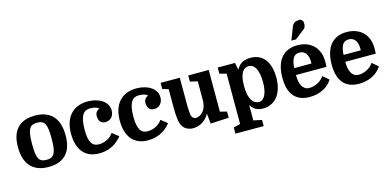

<svg xmlns="http://www.w3.org/2000/svg" viewBox="-84 -1321 4118 2020"><g transform="rotate(-15 1974.5 -311.0)"><path d="M546 -266Q546 -331 531 -383.5Q516 -436 484 -473Q452 -510 403 -530Q354 -550 287 -550Q220 -550 171 -531Q122 -512 90.5 -476.5Q59 -441 44 -390.5Q29 -340 29 -276Q29 -210 44 -157.5Q59 -105 91 -67.5Q123 -30 172 -10Q221 10 289 10Q356 10 404.5 -9Q453 -28 484.5 -63.5Q516 -99 531 -150Q546 -201 546 -266ZM181 -267Q181 -327 186.5 -366.5Q192 -406 204.5 -429.5Q217 -453 237.5 -462.5Q258 -472 289 -472Q320 -472 340.5 -463Q361 -454 373 -431.5Q385 -409 390 -370.5Q395 -332 395 -272Q395 -215 390 -176Q385 -137 373 -113Q361 -89 340 -78.5Q319 -68 288 -68Q256 -68 235.5 -77Q215 -86 203 -108.5Q191 -131 186 -169.5Q181 -208 181 -267Z M862 -550Q799 -550 751 -530Q703 -510 670.5 -473Q638 -436 621.5 -383.5Q605 -331 605 -266Q605 -203 619.5 -152Q634 -101 663 -65Q692 -29 736.5 -9.5Q781 10 840 10Q873 10 906 4Q939 -2 971 -16.5Q1003 -31 1033 -54Q1063 -77 1089 -110L1020 -165Q1005 -142 985.5 -126.5Q966 -111 944.5 -101.5Q923 -92 901.5 -87.5Q880 -83 862 -83Q836 -83 816 -92Q796 -101 782 -123Q768 -145 761 -180Q754 -215 754 -268Q754 -329 762.5 -369Q771 -409 786 -432Q801 -455 821.5 -464Q842 -473 866 -473Q895 -473 920 -467Q945 -461 962 -444Q938 -436 926 -418Q914 -400 914 -375Q914 -363 917 -348Q920 -333 928 -320.5Q936 -308 950.5 -299.5Q965 -291 988 -291Q1006 -291 1023 -297.5Q1040 -304 1053 -317Q1066 -330 1074 -349.5Q1082 -369 1082 -394Q1082 -429 1065 -458Q1048 -487 1018 -507.5Q988 -528 948 -539Q908 -550 862 -550Z M1393 -550Q1330 -550 1282 -530Q1234 -510 1201.5 -473Q1169 -436 1152.5 -383.5Q1136 -331 1136 -266Q1136 -203 1150.5 -152Q1165 -101 1194 -65Q1223 -29 1267.5 -9.5Q1312 10 1371 10Q1404 10 1437 4Q1470 -2 1502 -16.5Q1534 -31 1564 -54Q1594 -77 1620 -110L1551 -165Q1536 -142 1516.5 -126.5Q1497 -111 1475.5 -101.5Q1454 -92 1432.5 -87.5Q1411 -83 1393 -83Q1367 -83 1347 -92Q1327 -101 1313 -123Q1299 -145 1292 -180Q1285 -215 1285 -268Q1285 -329 1293.5 -369Q1302 -409 1317 -432Q1332 -455 1352.5 -464Q1373 -473 1397 -473Q1426 -473 1451 -467Q1476 -461 1493 -444Q1469 -436 1457 -418Q1445 -400 1445 -375Q1445 -363 1448 -348Q1451 -333 1459 -320.5Q1467 -308 1481.5 -299.5Q1496 -291 1519 -291Q1537 -291 1554 -297.5Q1571 -304 1584 -317Q1597 -330 1605 -349.5Q1613 -369 1613 -394Q1613 -429 1596 -458Q1579 -487 1549 -507.5Q1519 -528 1479 -539Q1439 -550 1393 -550Z M1863 -283V-540H1654V-473L1719 -454V-259Q1719 -173 1726.5 -122.5Q1734 -72 1753 -44Q1770 -18 1799.5 -4Q1829 10 1864 10Q1918 10 1965 -19.5Q2012 -49 2040 -100H2041L2052 10L2251 0V-67L2178 -86V-540H1955V-473L2036 -454V-239Q2034 -203 2024 -175Q2014 -147 1997.5 -127.5Q1981 -108 1959.5 -97.5Q1938 -87 1914 -87Q1904 -87 1888.5 -99.5Q1873 -112 1870 -136Q1869 -146 1867.5 -158Q1866 -170 1865 -187Q1864 -204 1863.5 -227.5Q1863 -251 1863 -283Z M2584 113 2494 94V-74Q2520 -32 2553 -16Q2586 0 2625 0Q2681 0 2722.5 -22Q2764 -44 2791 -82Q2818 -120 2831.5 -171Q2845 -222 2845 -280Q2845 -337 2832.5 -386.5Q2820 -436 2794.5 -472.5Q2769 -509 2728.5 -529.5Q2688 -550 2633 -550Q2584 -550 2546 -531.5Q2508 -513 2480 -463L2464 -540H2276V-473L2350 -454V94L2276 113V180H2584ZM2493 -281Q2493 -335 2501 -371Q2509 -407 2522.5 -429Q2536 -451 2554 -460.5Q2572 -470 2593 -470Q2620 -470 2639.5 -455.5Q2659 -441 2671.5 -414.5Q2684 -388 2690.5 -351Q2697 -314 2697 -269Q2697 -236 2692.5 -202Q2688 -168 2677 -140.5Q2666 -113 2648 -95.5Q2630 -78 2604 -78Q2579 -78 2558.5 -90Q2538 -102 2523.5 -127Q2509 -152 2501 -190Q2493 -228 2493 -281Z M3051 -251H3383Q3385 -275 3385 -287Q3385 -299 3385 -311Q3385 -367 3367.5 -411.5Q3350 -456 3318.5 -486.5Q3287 -517 3243 -533.5Q3199 -550 3145 -550Q3086 -550 3041 -530.5Q2996 -511 2966 -473.5Q2936 -436 2920.5 -381.5Q2905 -327 2905 -258Q2905 -193 2919 -143.5Q2933 -94 2961.5 -59.5Q2990 -25 3033 -7.5Q3076 10 3133 10Q3177 10 3215 0.5Q3253 -9 3284.5 -25.5Q3316 -42 3340 -64.5Q3364 -87 3380 -113L3315 -169Q3300 -146 3280.5 -130Q3261 -114 3239.5 -103.5Q3218 -93 3196 -88Q3174 -83 3154 -83Q3125 -83 3105 -96.5Q3085 -110 3073 -133Q3061 -156 3056 -186.5Q3051 -217 3051 -251ZM3146 -470Q3189 -470 3214.5 -438Q3240 -406 3240 -346V-326H3052Q3057 -401 3078.5 -435.5Q3100 -470 3146 -470ZM3132 -701 3098 -613H3148L3234 -680Q3243 -687 3250.5 -692.5Q3258 -698 3263.5 -706Q3269 -714 3272 -726.5Q3275 -739 3275 -759Q3275 -769 3271 -777Q3267 -785 3262 -790.5Q3257 -796 3251 -799Q3245 -802 3242 -802Q3212 -802 3195 -796.5Q3178 -791 3167.5 -779Q3157 -767 3150 -747.5Q3143 -728 3132 -701Z M3588 -251H3920Q3922 -275 3922 -287Q3922 -299 3922 -311Q3922 -367 3904.5 -411.5Q3887 -456 3855.5 -486.5Q3824 -517 3780 -533.5Q3736 -550 3682 -550Q3623 -550 3578 -530.5Q3533 -511 3503 -473.5Q3473 -436 3457.5 -381.5Q3442 -327 3442 -258Q3442 -193 3456 -143.5Q3470 -94 3498.5 -59.5Q3527 -25 3570 -7.5Q3613 10 3670 10Q3714 10 3752 0.5Q3790 -9 3821.5 -25.5Q3853 -42 3877 -64.5Q3901 -87 3917 -113L3852 -169Q3837 -146 3817.5 -130Q3798 -114 3776.5 -103.5Q3755 -93 3733 -88Q3711 -83 3691 -83Q3662 -83 3642 -96.5Q3622 -110 3610 -133Q3598 -156 3593 -186.5Q3588 -217 3588 -251ZM3683 -470Q3726 -470 3751.5 -438Q3777 -406 3777 -346V-326H3589Q3594 -401 3615.5 -435.5Q3637 -470 3683 -470Z"/></g></svg>

Font: GradeGX
Style: Regular
Weight: 100
Width: 1
Designer: Adam Twardoch
Foundry: Adam Twardoch
Version: Version 2.002; DEVELOPMENT